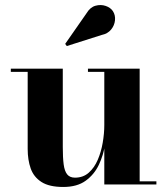

<svg xmlns="http://www.w3.org/2000/svg" viewBox="-20 -733 664 763"><path d="M231.5 10Q175.5 10 144.8 -9.8Q114 -29.5 102 -63.5Q90 -97.5 90 -141V-447.5H23V-460H229.5V-148.5Q229.5 -106.5 233 -79.8Q236.5 -53 247 -40Q257.5 -27 278 -27Q310.5 -27 332.8 -46.8Q355 -66.5 368.5 -98Q382 -129.5 388.2 -166Q394.5 -202.5 394.5 -236.5L404 -238.5Q404 -202 397.5 -159.2Q391 -116.5 372.8 -78Q354.5 -39.5 320.5 -14.8Q286.5 10 231.5 10ZM394.5 0V-447.5H329.5V-460H535V-12.5H601.5V0ZM245.5 -550 239 -558.5 324 -680.5Q338.5 -704.5 359.5 -710.2Q380.5 -716 399.8 -709.5Q419 -703 428.5 -689Q439 -673 437 -652.5Q435 -632 421.5 -615.5Q408 -599 384 -594Z"/></svg>

Font: Bodoni Moda 18pt
Style: Bold
Weight: 700
Designer: Owen Earl
Foundry: indestructible type
Version: Version 2.004